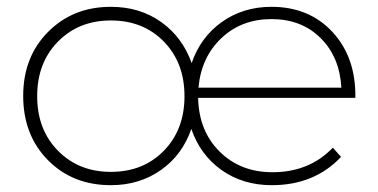

<svg xmlns="http://www.w3.org/2000/svg" viewBox="-20 -542 1107 563"><path d="M776 -522Q887 -522 955.5 -447.5Q1024 -373 1022 -255H561Q563 -158 624 -97.5Q685 -37 779 -37Q887 -37 956 -109L980 -82Q902 1 777 1Q692 1 629.5 -43.5Q567 -88 541 -164Q515 -88 452 -43.5Q389 1 305 1Q193 1 120.5 -72.5Q48 -146 48 -261Q48 -375 121 -448.5Q194 -522 305 -522Q390 -522 452.5 -477.5Q515 -433 542 -357Q568 -433 630.5 -477.5Q693 -522 776 -522ZM562 -285H981Q976 -375 920 -430.5Q864 -486 776 -486Q688 -486 629 -430Q570 -374 562 -285ZM305 -38Q400 -38 460.5 -100Q521 -162 521 -260Q521 -358 460.5 -420Q400 -482 305 -482Q211 -482 150 -420Q89 -358 89 -260Q89 -162 150 -100Q211 -38 305 -38Z"/></svg>

Font: Montserrat Ultra Light
Style: Regular
Weight: 200
Designer: Julieta Ulanovsky
Foundry: Julieta Ulanovsky
Version: Version 3.100;PS 003.100;hotconv 1.0.88;makeotf.lib2.5.64775